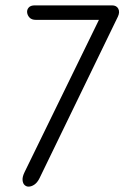

<svg xmlns="http://www.w3.org/2000/svg" viewBox="-20 -695 490 715"><path d="M86 0Q78 0 71.5 -6Q65 -12 64 -24.5Q63 -37 72 -55L364 -653L383 -621H114Q98 -621 90 -629.5Q82 -638 81 -649Q80 -659 87 -667Q94 -675 110 -675H397Q414 -675 420.5 -662.5Q427 -650 419 -633L127 -31Q119 -15 108 -7.5Q97 0 86 0Z"/></svg>

Font: Edu SA Beginner
Style: Regular
Weight: 400
Designer: Tina and Corey Anderson
Foundry: Google for Education
Version: Version 1.003